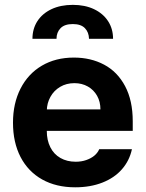

<svg xmlns="http://www.w3.org/2000/svg" viewBox="-20 -780 614 810"><path d="M34.8 -262.4Q34.8 -344 66.7 -406.4Q98.7 -468.9 156.7 -503Q214.8 -537.1 291.6 -537.1Q363.2 -537.1 419.4 -507.1Q475.6 -477.2 507.8 -416.5Q540 -355.8 540 -268.6V-227.9H94V-318.5H403.7Q403.7 -350.8 389.7 -375.7Q375.7 -400.7 350.7 -415Q325.7 -429.2 293.8 -429.2Q260.2 -429.2 233.9 -413.7Q207.6 -398.2 192.8 -371.5Q177.9 -344.8 177.4 -313V-228.1Q177.4 -188.3 192.4 -158.7Q207.3 -129.1 235.1 -113.4Q262.8 -97.7 299.4 -97.7Q323.6 -97.7 343.6 -104.7Q363.6 -111.6 377.7 -123.1Q391.7 -134.6 398.7 -150.6H536.6Q526.2 -102.2 494.4 -65.9Q462.6 -29.5 412 -9.7Q361.4 10.2 297.2 10.2Q217.1 10.2 157.9 -22.9Q98.7 -56.1 66.7 -117.6Q34.8 -179.1 34.8 -262.4ZM287.3 -759.5Q338.4 -759.5 376.7 -741.3Q415 -723 436 -690.7Q457 -658.3 457 -616.4H355.5Q354.9 -643.8 338.3 -661.1Q321.6 -678.5 287.3 -678.5Q252.1 -678.5 235.3 -660.9Q218.4 -643.3 218.4 -616.4H116.9Q116.9 -658.3 137.7 -690.7Q158.6 -723 197.1 -741.3Q235.6 -759.5 287.3 -759.5Z"/></svg>

Font: WEMIX Pretendard Variable
Style: Regular
Weight: 400
Designer: Base glyphs from Inter by Rasmus Andersson; Hangeul glyphs from Noto Sans CJK(Source Han Sans) by Jang Soo-young and Kan
Foundry: Kil Hyung-jin
Version: Version 1.000;Glyphs 3.2 (3208)